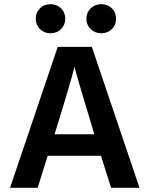

<svg xmlns="http://www.w3.org/2000/svg" viewBox="-20 -898 714 918"><path d="M221.5 -878Q252 -878 272 -858Q292 -838 292 -808.5Q292 -779 272 -759Q252 -739 221.5 -739Q191 -739 171 -759Q151 -779 151 -808.5Q151 -838 171 -858Q191 -878 221.5 -878ZM464.5 -878Q495 -878 515 -858Q535 -838 535 -808.5Q535 -779 515 -759Q495 -739 464.5 -739Q434 -739 413.5 -759Q393 -779 393 -808.5Q393 -838 413.5 -858Q434 -878 464.5 -878ZM160 0H28L256 -674H419L647 0H511L463 -153H208ZM336 -580Q328 -537 241 -256H431Q348 -529 336 -580Z"/></svg>

Font: Hind Colombo SemiBold
Style: Regular
Weight: 600
Designer: Jyotish Sonowal, Aditi Pimprikar
Foundry: Indian Type Foundry
Version: Version 1.000;PS 1.0;hotconv 1.0.86;makeotf.lib2.5.63406; tt